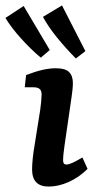

<svg xmlns="http://www.w3.org/2000/svg" viewBox="-65 -679 359 706"><path d="M198 -321 172 -142Q170 -128 168.5 -114Q167 -100 167 -89Q167 -74 179 -74Q188 -74 202 -80.5Q216 -87 238 -100L257 -58Q226 -27 188 -10Q150 7 114 7Q53 7 53 -56Q53 -74 55.5 -97.5Q58 -121 62 -144L83 -276Q85 -289 86.5 -306Q88 -323 88 -331Q88 -346 80.5 -352Q73 -358 59 -358H26L31 -403Q65 -416 91 -422Q117 -428 141 -428Q175 -428 189 -414Q203 -400 203 -374Q203 -363 201.5 -348.5Q200 -334 198 -321ZM249 -491 214 -464Q179 -499 145.5 -540Q112 -581 93 -617L163 -659ZM118 -495 85 -467Q48 -498 12 -538Q-24 -578 -45 -613L22 -657Z"/></svg>

Font: Yrsa SemiBold
Style: Italic
Weight: 600
Italic angle: -7.10001°
Version: Version 2.004